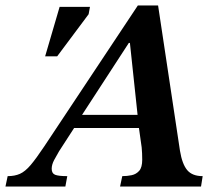

<svg xmlns="http://www.w3.org/2000/svg" viewBox="-77 -682 796 702"><path d="M162 0H-57L-49 -38Q-23 -38 -4 -46.5Q15 -55 35 -78.5Q55 -102 85 -147L427 -662H501L581 -131Q589 -82 607.5 -60Q626 -38 664 -38L658 0H362L370 -38Q388 -38 404.5 -41.5Q421 -45 432 -57.5Q443 -70 443 -98Q443 -109 442.5 -121Q442 -133 441 -143L431 -214H194L139 -129Q130 -114 121 -97Q112 -80 112 -65Q112 -48 124.5 -43Q137 -38 169 -38ZM223 -262H426L398 -525H394ZM132 -476H88L141 -657H252L247 -630Z"/></svg>

Font: STIX Two Text SemiBold
Style: Italic
Weight: 600
Italic angle: -12°
Designer: Ross Mills, John Hudson & Paul Hanslow, Tiro Typeworks Ltd; with prior portions MicroPress Inc. and Coen Hoffman, Elsevi
Foundry: Tiro Typeworks Ltd
Version: Version 2.13 b171